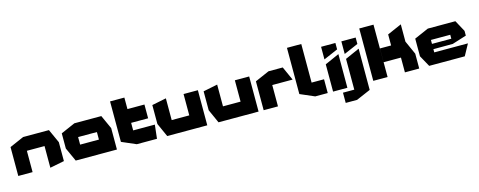

<svg xmlns="http://www.w3.org/2000/svg" viewBox="-36 -1676 6911 2773"><g transform="rotate(-15 3419.5 -289.0)"><path d="M38 0V-432L251 -525H252V0ZM516 5V-319H730V-37L517 5ZM252 -319V-525H637L730 -320V-319Z M1018 -319V-525H1420L1513 -320V-319ZM897 0 804 -205V-206H1299V0ZM804 -206V-432L1017 -525H1018V-206ZM1299 0V-319H1513V0Z M1597 -319V-697H1811V-525L1598 -319ZM1598 -319 1811 -525H2065V-319ZM1810 0 1597 -92V-319H1811V0ZM1811 0V-206H2135V-205L2112 0Z M2650 0V-525H2864V0H2651ZM2265 0 2173 -205V-206H2650V0ZM2173 -206V-488L2386 -531H2387V-206Z M3417 0V-525H3631V0H3418ZM3032 0 2940 -205V-206H3417V0ZM2940 -206V-488L3153 -531H3154V-206Z M3707 0V-432L3920 -525H3921V0ZM3921 -319V-525H4133L4225 -320V-319Z M4478 0 4265 -92V-783H4479V0ZM4479 0V-206H4665V0Z M4745 0V-408L4958 -503H4959V0ZM4745 -482V-670H4959V-574L4746 -482Z M5048 205V-408L5261 -503H5262V113L5049 205ZM4879 205V52H5048V205ZM5048 -482V-670H5262V-574L5049 -482Z M5346 0V-783H5559L5560 0ZM5819 0V-221H6033V0ZM5560 -221V-427H5941L6033 -222V-221ZM5727 -427V-592L5940 -685H5941V-427Z M6182 0 6089 -168V-169H6806V-168L6714 0ZM6089 -169V-432L6302 -525H6303V-169ZM6303 -217V-296H6592V-218ZM6303 -355V-525H6714L6806 -356V-355ZM6592 -218V-355H6806V-285L6593 -218Z"/></g></svg>

Font: Foldit ExtraBold
Style: Regular
Weight: 800
Version: Version 1.003